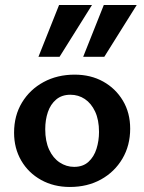

<svg xmlns="http://www.w3.org/2000/svg" viewBox="-20 -731 574 764"><path d="M258 13Q194 13 143.5 -15Q93 -43 64.5 -92Q36 -141 36 -203Q36 -271 67.5 -323Q99 -375 153.5 -404.5Q208 -434 277 -434Q341 -434 390.5 -406.5Q440 -379 469 -330.5Q498 -282 498 -219Q498 -152 467 -99.5Q436 -47 382 -17Q328 13 258 13ZM275 -67Q310 -67 332 -87Q354 -107 364 -139Q374 -171 374 -206Q374 -254 358.5 -287Q343 -320 317.5 -337Q292 -354 260 -354Q226 -354 203.5 -335Q181 -316 170.5 -285Q160 -254 160 -217Q160 -169 175.5 -135.5Q191 -102 217.5 -84.5Q244 -67 275 -67ZM133 -505 215 -711H346L217 -505ZM311 -505 393 -711H524L395 -505Z"/></svg>

Font: Ysabeau
Style: Bold
Weight: 700
Designer: Christian Thalmann (Catharsis Fonts)
Version: Version 2.000;gftools[0.9.27.dev2+g8671c4b]